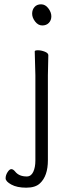

<svg xmlns="http://www.w3.org/2000/svg" viewBox="-20 -713 341 890"><path d="M165 137Q144 157 101.5 157Q59 157 32.5 142.5Q6 128 6 113.5Q6 99 15 85Q24 71 32.5 71Q41 71 50 82Q68 105 104 105Q124 105 134 84Q144 63 144 31V-364L141 -475Q141 -480 156 -480Q171 -480 187.5 -473.5Q204 -467 204 -457L202 -364V30Q202 103 165 137ZM50 82ZM129 -649.5Q129 -668 140 -680.5Q151 -693 170.5 -693Q190 -693 204 -674.5Q218 -656 218 -637.5Q218 -619 206.5 -607Q195 -595 176 -595Q157 -595 143 -613Q129 -631 129 -649.5Z"/></svg>

Font: LXGW WenKai TC Light
Style: Regular
Weight: 300
Designer: LXGW / Fontworks Inc.
Foundry: LXGW / Fontworks Inc.
Version: Version 1.330